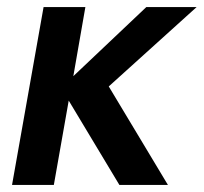

<svg xmlns="http://www.w3.org/2000/svg" viewBox="-20 -522 575 542"><path d="M221 -502H103L14 0H132L174 -238L317 0H454L287 -278L535 -502H393L187 -307Z"/></svg>

Font: Geom Medium
Style: Italic
Weight: 500
Italic angle: -10°
Version: Version 1.102